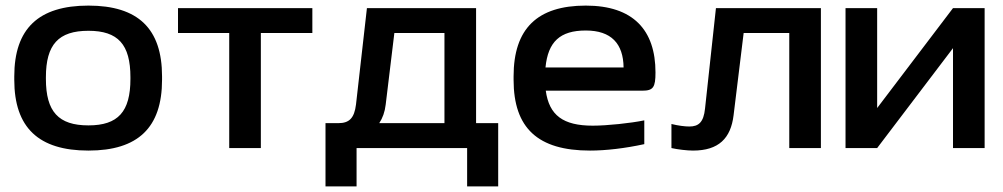

<svg xmlns="http://www.w3.org/2000/svg" viewBox="-20 -529 3582 686"><path d="M31 -256V-244C31 -73 118 9 296 9C473 9 559 -73 559 -244V-256C559 -427 473 -509 296 -509C118 -509 31 -427 31 -256ZM144 -247V-253C144 -370 189 -419 296 -419C402 -419 446 -370 446 -253V-247C446 -130 402 -81 296 -81C189 -81 144 -130 144 -247Z M799 0H912V-411H1096V-500H616V-411H799Z M1189 -89H1143V137H1254V0H1649V137H1760V-89H1681V-500H1291L1252 -156C1246 -106 1227 -89 1189 -89ZM1335 -89C1347 -107 1355 -129 1358 -155L1389 -411H1568V-89Z M2322 -270C2322 -422 2242 -509 2073 -509C1900 -509 1815 -427 1815 -256V-244C1815 -71 1902 9 2088 9C2145 9 2213 1 2282 -14V-99C2234 -89 2149 -80 2098 -80C1992 -80 1942 -117 1930 -205H2275C2314 -205 2322 -217 2322 -270ZM1929 -288C1938 -380 1981 -420 2073 -420C2164 -420 2207 -373 2208 -288Z M2601 -117 2637 -411H2800V0H2913V-500H2538L2499 -141C2494 -92 2476 -77 2443 -77C2427 -77 2403 -80 2379 -86V0C2401 5 2435 9 2456 9C2548 9 2591 -35 2601 -117Z M3001 0H3114L3385 -357V0H3498V-500H3385L3114 -143V-500H3001Z"/></svg>

Font: LT Wave Medium
Style: Regular
Weight: 500
Designer: Daniel Lyons
Version: Version 2.5 (Glyphs App)